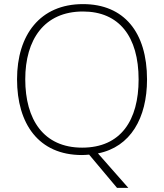

<svg xmlns="http://www.w3.org/2000/svg" viewBox="-20 -745 799 935"><path d="M696 -358C696 -588 584 -725 384 -725C175 -725 63 -575 63 -359C63 -142 168 10 379 10C391 10 402 9 414 8L550 170H605L457 2C616 -29 696 -171 696 -358ZM103 -359C103 -552 195 -689 384 -689C560 -689 655 -567 655 -358C655 -160 569 -26 380 -26C192 -26 103 -163 103 -359Z"/></svg>

Font: Noto Sans Cherokee ExtraLight
Style: Regular
Weight: 200
Designer: Monotype Design Team
Foundry: Monotype Imaging Inc.
Version: Version 2.001